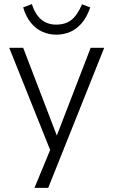

<svg xmlns="http://www.w3.org/2000/svg" viewBox="-20 -732 551 936"><path d="M148 184 232 -19V18L25 -499H93L264 -53H250L422 -499H488L215 184ZM254 -563Q219 -563 187 -577Q155 -591 130.5 -621Q106 -651 93 -696L135 -712Q152 -661 181.5 -636.5Q211 -612 254 -612Q298 -612 327 -634Q356 -656 380 -711L420 -696Q403 -647 377.5 -618Q352 -589 321 -576Q290 -563 254 -563Z"/></svg>

Font: Nunitoga
Style: Light
Weight: 300
Designer: Vernon Adams
Foundry: Vernon Adams
Version: Version 1.0